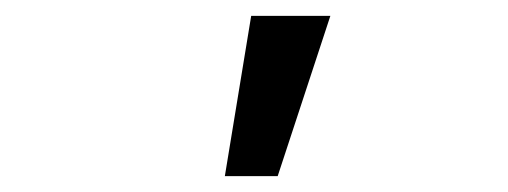

<svg xmlns="http://www.w3.org/2000/svg" viewBox="-20 -847 640 242"><path d="M396.4 -827H296.6L263.4 -625H330Z"/></svg>

Font: CommitMonoV143 ExtLt
Style: Regular
Weight: 200
Monospace: yes
Designer: Eigil Nikolajsen
Foundry: Eigil Nikolajsen
Version: Version 1.143